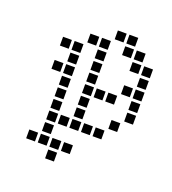

<svg xmlns="http://www.w3.org/2000/svg" viewBox="-88 -385 497 556"><g transform="rotate(20 160.5 -107.0)"><path d="M40 40V67.1H67.1V40ZM75.7 40V67.1H102.9V40ZM111.4 40V67.1H138.6V40ZM147.1 40V67.1H174.3V40ZM111.4 75.7V102.9H138.6V75.7ZM75.7 4.3V31.4H102.9V4.3ZM75.7 -31.4V-4.3H102.9V-31.4ZM75.7 -67.1V-40H102.9V-67.1ZM75.7 -102.9V-75.7H102.9V-102.9ZM75.7 -138.6V-111.4H102.9V-138.6ZM75.7 -174.3V-147.1H102.9V-174.3ZM75.7 -210V-182.9H102.9V-210ZM75.7 -245.7V-218.6H102.9V-245.7ZM40 -245.7V-218.6H67.1V-245.7ZM40 -174.3V-147.1H67.1V-174.3ZM111.4 -281.4V-254.3H138.6V-281.4ZM147.1 -281.4V-254.3H174.3V-281.4ZM182.9 -317.1V-290H210V-317.1ZM218.6 -317.1V-290H245.7V-317.1ZM218.6 -281.4V-254.3H245.7V-281.4ZM254.3 -281.4V-254.3H281.4V-281.4ZM254.3 -245.7V-218.6H281.4V-245.7ZM290 -245.7V-218.6H317.1V-245.7ZM290 -210V-182.9H317.1V-210ZM290 -174.3V-147.1H317.1V-174.3ZM290 -138.6V-111.4H317.1V-138.6ZM290 -102.9V-75.7H317.1V-102.9ZM254.3 -67.1V-40H281.4V-67.1ZM218.6 -31.4V-4.3H245.7V-31.4ZM182.9 -31.4V-4.3H210V-31.4ZM147.1 -31.4V-4.3H174.3V-31.4ZM111.4 -31.4V-4.3H138.6V-31.4ZM147.1 -67.1V-40H174.3V-67.1ZM147.1 -102.9V-75.7H174.3V-102.9ZM147.1 -138.6V-111.4H174.3V-138.6ZM147.1 -174.3V-147.1H174.3V-174.3ZM147.1 -210V-182.9H174.3V-210ZM147.1 -245.7V-218.6H174.3V-245.7ZM182.9 -138.6V-111.4H210V-138.6ZM218.6 -138.6V-111.4H245.7V-138.6ZM254.3 -174.3V-147.1H281.4V-174.3Z"/></g></svg>

Font: Gossip Low Square
Style: Regular
Weight: 400
Width: 3
Designer: Deborah Khodanovich
Version: Version 1.001;Glyphs 3.3.1 (3343)